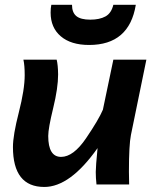

<svg xmlns="http://www.w3.org/2000/svg" viewBox="-20 -758 661 789"><path d="M76.2 -512.7H212.9Q218.3 -491.2 218.8 -452.1Q218.8 -396.5 198.5 -313.5Q178.2 -230.5 178.2 -199.2Q178.2 -113.3 231 -113.3Q281.7 -113.3 333.7 -189.9Q385.7 -266.6 402.8 -307.1L445.8 -512.7H581.5L518.1 -203.6Q509.8 -162.6 509.8 -52.7Q509.8 -27.8 510.7 0H376.5Q373.5 -26.9 373.5 -51.3Q373.5 -73.2 380.9 -149.4Q268.1 10.3 162.1 10.3Q33.2 10.3 33.2 -153.8Q33.2 -202.1 57.4 -296.4Q81.5 -390.6 81.5 -449.2Q81.5 -489.3 76.2 -512.7ZM346.2 -573.2Q271.5 -573.2 229.7 -608.9Q188 -644.5 188 -706.1Q188 -724.6 190.9 -738.3H275.9Q275.9 -706.5 293.7 -691.9Q311.5 -677.2 351.1 -677.2Q389.2 -677.2 413.3 -690.4Q437.5 -703.6 445.8 -738.3H538.1Q511.2 -573.2 346.2 -573.2Z"/></svg>

Font: Cadman
Style: Bold Italic
Weight: 700
Italic angle: -12°
Designer: Paul James MIller
Foundry: High-Logic / Made with FontCreator
Version: Version 2.114;March 28, 2021;FontCreator 13.0.0.2683 64-bit